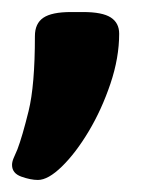

<svg xmlns="http://www.w3.org/2000/svg" viewBox="-28 -174 236 319"><path d="M35 125Q23 125 7.5 119.5Q-8 114 -8 100Q-8 95 -5.5 89Q-3 83 1 74Q9 53 19.5 10.5Q30 -32 30 -114Q30 -135 44 -144.5Q58 -154 90 -154H110Q142 -154 156 -145Q170 -136 170 -118Q170 -78 155.5 -35Q141 8 119.5 44Q98 80 75 102.5Q52 125 35 125Z"/></svg>

Font: Asap Semi Condensed
Style: Bold
Weight: 700
Width: 4
Designer: Pablo Cosgaya
Foundry: Omnibus-Type
Version: Version 3.001; ttfautohint (v1.8.4.7-5d5b)